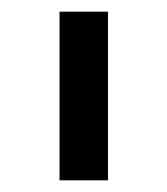

<svg xmlns="http://www.w3.org/2000/svg" viewBox="-20 -760 287 329"><path d="M165 -451V-740H82V-451Z"/></svg>

Font: IBM Plex Devanagari Text
Style: Regular
Weight: 450
Designer: Mike Abbink, Paul van der Laan, Pieter van Rosmalen, Erin McLaughlin
Foundry: Bold Monday
Version: Version 1.0